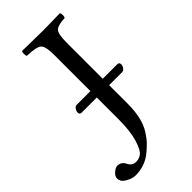

<svg xmlns="http://www.w3.org/2000/svg" viewBox="-274 -705 934 934"><g transform="rotate(-45 193.0 -237.5)"><path d="M190.9 -230H85.9Q72.8 -230 73.2 -245.1Q73.2 -253.9 80.1 -263.9Q86.9 -273.9 95.2 -273.9H190.9V-522.9Q190.9 -583 174.1 -597.4Q157.2 -611.8 94.2 -613.8Q90.3 -617.7 90.1 -629.9Q89.8 -642.1 94.2 -647Q194.3 -645 232.9 -645Q276.9 -645 353 -647Q357.9 -642.1 357.9 -630.1Q357.9 -618.2 353 -613.8Q305.2 -611.8 290.5 -596.9Q275.9 -582 275.9 -522.9V-273.9H376Q389.2 -273.9 389.2 -259.8Q389.2 -250 382.1 -240Q375 -230 366.2 -230H275.9V-103Q275.9 -52.2 266.8 -13.2Q257.8 25.9 240 54Q222.2 82 209 95.9Q195.8 109.9 173.8 128.9Q124 171.9 57.1 171.9Q35.2 171.9 8.5 157Q-18.1 142.1 -18.1 118.2Q-18.1 103 -2 89.1Q14.2 75.2 25.9 75.2Q53.7 75.2 65.9 100.6Q78.6 127 106 127Q126 127 143.1 114Q160.2 101.1 175.5 51.5Q190.9 2 190.9 -81.1Z"/></g></svg>

Font: Linux Libertine
Style: Regular
Weight: 400
Designer: Philipp H. Poll
Foundry: Philipp H. Poll
Version: Version 5.3.0 ; ttfautohint (v0.9)